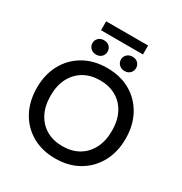

<svg xmlns="http://www.w3.org/2000/svg" viewBox="-222 -1149 1257 1323"><g transform="rotate(30 407.0 -487.5)"><path d="M406.3 10Q300.4 10 221.2 -35.6Q142 -81.3 98 -162.4Q54 -243.5 54 -350.7Q54 -457.2 98.8 -538.3Q143.5 -619.5 223.1 -664.7Q302.6 -710 406.3 -710Q513.1 -710 592.3 -664.4Q671.5 -618.7 715.5 -537.6Q759.5 -456.5 759.5 -350Q759.5 -243.5 714.8 -162.4Q670 -81.3 590.5 -35.6Q510.9 10 406.3 10ZM406.3 -88.2Q479.2 -88.2 534 -119.5Q588.9 -150.9 619.7 -210.2Q650.5 -269.4 650.5 -350.7Q650.5 -432.3 620 -490.7Q589.6 -549.1 534.8 -580.5Q479.9 -611.8 406.3 -611.8Q334.6 -611.8 279.8 -580.5Q224.9 -549.1 194 -490.7Q163 -432.3 163 -350Q163 -268.7 193.6 -209.8Q224.2 -150.9 279.1 -119.5Q333.9 -88.2 406.3 -88.2ZM292 -750.9Q265.6 -750.9 248.5 -767.3Q231.4 -783.6 231.4 -807.9Q231.4 -832.1 248.5 -848.3Q265.6 -864.5 292 -864.5Q319.2 -864.5 335.4 -848.3Q351.6 -832.1 351.6 -807.9Q351.6 -783.6 335.4 -767.3Q319.2 -750.9 292 -750.9ZM518.8 -750.9Q492.3 -750.9 475.3 -767.3Q458.2 -783.6 458.2 -807.9Q458.2 -832.1 475.3 -848.3Q492.3 -864.5 518.8 -864.5Q545.2 -864.5 561.8 -848.3Q578.4 -832.1 578.4 -807.9Q578.4 -783.6 561.8 -767.3Q545.2 -750.9 518.8 -750.9ZM238.5 -913.5V-984.5H572.1V-913.5Z"/></g></svg>

Font: REM Medium
Style: Regular
Weight: 500
Designer: Octavio Pardo
Foundry: Ashler Design
Version: Version 1.005;gftools[0.9.28]